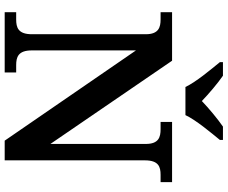

<svg xmlns="http://www.w3.org/2000/svg" viewBox="-96 -875 971 819"><g transform="rotate(90 389.5 -465.5)"><path d="M351 -771H471C492 -816 546 -880 577 -918V-931H520C488 -909 441 -870 411 -841C381 -870 335 -909 303 -931H245V-918C276 -880 330 -816 351 -771ZM32 0H289V-49H258C224 -49 195 -57 195 -116V-560L580 0H664V-598C664 -657 692 -665 726 -665H757V-714H500V-665H531C565 -665 594 -657 594 -602V-195L239 -714H32V-665H63C96 -665 126 -657 126 -602V-116C126 -57 97 -49 63 -49H32Z"/></g></svg>

Font: Noto Serif Tamil SemiBold
Style: Italic
Weight: 600
Italic angle: -12°
Designer: Indian Type Foundry, Tom Grace, and the Monotype Design Team
Foundry: Monotype Imaging Inc.
Version: Version 2.003